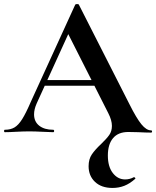

<svg xmlns="http://www.w3.org/2000/svg" viewBox="-28 -652 770 947"><path d="M409 168Q409 133 425 109.5Q441 86 471 58Q498 32 511 13.5Q524 -5 524 -31Q524 -59 506 -94L303 -495L353 -581L153 -142Q140 -113 140 -88Q140 -52 165.5 -32Q191 -12 234 -12Q239 -12 239 -6Q239 0 234 0Q216 0 182 -2Q144 -4 116 -4Q89 -4 51 -2Q17 0 -4 0Q-8 0 -8 -6Q-8 -12 -4 -12Q24 -12 43.5 -23.5Q63 -35 81.5 -64.5Q100 -94 125 -152L343 -629Q345 -632 352 -632Q360 -632 361 -629L611 -137Q645 -69 669.5 -39Q694 -9 717 -9Q722 -9 722 -3.5Q722 2 717 2Q692 2 654 0L605 -1Q555 -1 529.5 29.5Q504 60 504 115Q504 170 528.5 201.5Q553 233 589 233Q612 233 632 222H633Q636 222 638.5 225Q641 228 639 230Q612 254 585 264.5Q558 275 527 275Q472 275 440.5 245Q409 215 409 168ZM186 -257H474L481 -229H171Z"/></svg>

Font: Cormorant Infant
Style: Bold
Weight: 700
Designer: Christian Thalmann (Catharsis Fonts)
Foundry: Catharsis Fonts
Version: Version 4.000